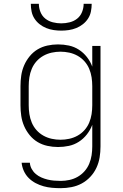

<svg xmlns="http://www.w3.org/2000/svg" viewBox="-20 -760 640 1003"><path d="M297 223Q274 223 251.5 221Q229 219 207.5 213Q186 207 166 196.5Q146 186 130 170Q114 154 104.5 133Q95 112 93 90H136Q137 107 145.5 122.5Q154 138 167 149Q180 160 196 167Q212 174 228.5 178Q245 182 262 183.5Q279 185 297 185Q320 185 343 180Q366 175 386 163.5Q406 152 421.5 134.5Q437 117 446 95.5Q455 74 458.5 51Q462 28 462 5V-108Q452 -81 434 -58Q416 -35 392 -19.5Q368 -4 340 2Q312 8 283 8Q255 8 227.5 2Q200 -4 176.5 -18Q153 -32 135 -54Q117 -76 106 -101.5Q95 -127 91 -154.5Q87 -182 87 -210V-310Q87 -338 91 -365.5Q95 -393 106 -418.5Q117 -444 135 -466Q153 -488 176.5 -502Q200 -516 227.5 -522Q255 -528 283 -528Q312 -528 340 -522Q368 -516 392 -500.5Q416 -485 434 -462Q452 -439 462 -412V-520H505V5Q505 34 500.5 62Q496 90 484 116Q472 142 452 163.5Q432 185 407 198.5Q382 212 353.5 217.5Q325 223 297 223ZM296 -30Q319 -30 342 -35Q365 -40 385.5 -51.5Q406 -63 421.5 -80.5Q437 -98 446 -119.5Q455 -141 458.5 -164Q462 -187 462 -210V-310Q462 -333 458.5 -356Q455 -379 446 -400.5Q437 -422 421.5 -439.5Q406 -457 385.5 -468.5Q365 -480 342 -485Q319 -490 296 -490Q273 -490 250 -485Q227 -480 206.5 -468.5Q186 -457 170.5 -439.5Q155 -422 146 -400.5Q137 -379 133.5 -356Q130 -333 130 -310V-210Q130 -187 133.5 -164Q137 -141 146 -119.5Q155 -98 170.5 -80.5Q186 -63 206.5 -51.5Q227 -40 250 -35Q273 -30 296 -30ZM300 -600Q280 -600 260 -603Q240 -606 221.5 -613.5Q203 -621 187 -633.5Q171 -646 160 -663Q149 -680 145 -700Q141 -720 141 -740H183Q183 -718 191.5 -697Q200 -676 217 -662.5Q234 -649 256 -643.5Q278 -638 300 -638Q322 -638 344 -643.5Q366 -649 383 -662.5Q400 -676 408.5 -697Q417 -718 417 -740H459Q459 -720 455 -700Q451 -680 440 -663Q429 -646 413 -633.5Q397 -621 378.5 -613.5Q360 -606 340 -603Q320 -600 300 -600Z"/></svg>

Font: Iosevka Aile Extralight
Style: Regular
Weight: 200
Designer: Belleve Invis
Foundry: Belleve Invis
Version: Version 31.1.0; ttfautohint (v1.8.4)